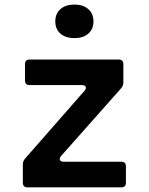

<svg xmlns="http://www.w3.org/2000/svg" viewBox="-20 -806 640 826"><path d="M98.3 0Q78.3 0 78.3 -20V-99.4Q78.3 -112.4 87.9 -123.8L343.5 -415.3Q352.1 -425.7 348.6 -432.8Q345.1 -439.9 332.1 -439.9H107.5Q87.5 -439.9 87.5 -459.9V-530Q87.5 -550 107.5 -550H490.7Q510.7 -550 510.7 -530V-450.6Q510.7 -437.6 501.1 -426.2L243 -135.1Q234.4 -125.1 237.9 -117.6Q241.4 -110.1 254.4 -110.1H501.7Q521.7 -110.1 521.7 -90.1V-20Q521.7 0 501.7 0ZM300 -642Q262.3 -642 240.1 -661.3Q217.9 -680.7 217.9 -713.8Q217.9 -747.3 240.1 -766.8Q262.3 -786.4 300 -786.4Q337.7 -786.4 359.9 -766.8Q382.1 -747.3 382.1 -713.8Q382.1 -680.7 359.9 -661.3Q337.7 -642 300 -642Z"/></svg>

Font: Pitagon Sans Mono
Style: Regular
Weight: 400
Monospace: yes
Designer: Travis Tran
Foundry: Pitagon
Version: Version 1.001;gftools[0.9.26]